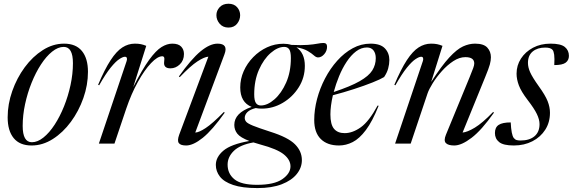

<svg xmlns="http://www.w3.org/2000/svg" viewBox="-20 -750 2992 1003"><path d="M314.5 -522Q376.5 -522 408 -483.5Q439.5 -445 439.5 -375Q439.5 -306 415.5 -237.8Q391.5 -169.5 350.2 -113.5Q309 -57.5 256 -23.8Q203 10 145 10Q83 10 51.5 -28.5Q20 -67 20 -137Q20 -206 44 -274.2Q68 -342.5 109.2 -398.5Q150.5 -454.5 203.5 -488.2Q256.5 -522 314.5 -522ZM146.5 -7Q176.5 -7 207.2 -31.8Q238 -56.5 265.5 -98.8Q293 -141 314.5 -194.5Q336 -248 348.5 -306Q361 -364 361 -420Q361 -505 313 -505Q283 -505 252.2 -480.2Q221.5 -455.5 194 -413.2Q166.5 -371 145 -317.5Q123.5 -264 111 -206Q98.5 -148 98.5 -92Q98.5 -7 146.5 -7Z M641.5 -431Q644.5 -439.5 642.8 -446.5Q641 -453.5 632.5 -453.5Q622 -453.5 603.2 -441.2Q584.5 -429 558.2 -396.8Q532 -364.5 498 -304.5L492.5 -307Q527 -388.5 557.8 -435.5Q588.5 -482.5 619.2 -502.2Q650 -522 684.5 -522Q703 -522 716.2 -519.2Q729.5 -516.5 744 -510.5L676 -295Q723.5 -388.5 759.2 -437.5Q795 -486.5 823.8 -504.2Q852.5 -522 880 -522Q911.5 -522 926.2 -506.8Q941 -491.5 941 -468Q941 -434.5 919.5 -413.8Q898 -393 870.5 -393Q833 -393 837.5 -427.5Q840 -445 837.2 -450.5Q834.5 -456 827.5 -456Q803 -456 769 -420.2Q735 -384.5 700.5 -322.5Q666 -260.5 639.5 -182.5L578 0H496.5Z M1110.5 -670.5Q1110.5 -694.5 1127.5 -712.5Q1144.5 -730.5 1173.5 -730.5Q1202.5 -730.5 1218.5 -712.5Q1234.5 -694.5 1234.5 -670.5Q1234.5 -646 1218.5 -626Q1202.5 -606 1173.5 -606Q1144.5 -606 1127.5 -626Q1110.5 -646 1110.5 -670.5ZM916 -46 1068.5 -454Q1047 -452.5 1011.2 -429.2Q975.5 -406 919 -347L914.5 -350.5Q979 -441.5 1027.8 -481.8Q1076.5 -522 1116.5 -522Q1174 -522 1152.5 -466L1000 -57.5Q1019 -58 1054.2 -81Q1089.5 -104 1149.5 -165L1154 -161.5Q1089.5 -70.5 1039.5 -30.2Q989.5 10 952.5 10Q923 10 914 -2.8Q905 -15.5 916 -46Z M1325 232.5Q1245.5 232.5 1197.8 216.2Q1150 200 1128.8 172.5Q1107.5 145 1107.5 111.5Q1107.5 70.5 1147 37Q1186.5 3.5 1282.5 -13.5Q1235.5 -31.5 1219.8 -51.5Q1204 -71.5 1204 -97.5Q1204 -160 1294.5 -191.5Q1235 -215.5 1235 -293Q1235 -337.5 1253 -378.2Q1271 -419 1302.8 -451.5Q1334.5 -484 1375 -502.8Q1415.5 -521.5 1460.5 -521.5Q1483 -521.5 1502 -515.5Q1555 -513 1587.2 -515.5Q1619.5 -518 1638.2 -521.8Q1657 -525.5 1670 -525.5Q1688.5 -525.5 1688.5 -506Q1688.5 -484 1673.8 -467Q1659 -450 1641.5 -450Q1631.5 -450 1620.2 -460.2Q1609 -470.5 1588 -483.2Q1567 -496 1528.5 -503Q1572.5 -473 1572.5 -406Q1572.5 -344.5 1540.5 -293.8Q1508.5 -243 1457.2 -212.8Q1406 -182.5 1347 -182.5Q1330.5 -182.5 1316 -185.5Q1286 -178 1272.2 -164.2Q1258.5 -150.5 1258.5 -134Q1258.5 -123 1266 -114Q1273.5 -105 1301.5 -93.5Q1329.5 -82 1391.5 -62Q1485 -32.5 1521 3.8Q1557 40 1557 86.5Q1557 126 1530.2 159.2Q1503.5 192.5 1452 212.5Q1400.5 232.5 1325 232.5ZM1342.5 -199Q1377 -199 1413.5 -230.8Q1450 -262.5 1474.8 -318.5Q1499.5 -374.5 1499.5 -447Q1499.5 -479 1491 -492Q1482.5 -505 1465 -505Q1430.5 -505 1394 -473.2Q1357.5 -441.5 1332.8 -385.8Q1308 -330 1308 -257Q1308 -225 1316.8 -212Q1325.5 -199 1342.5 -199ZM1169 110Q1169 157.5 1204.5 186.5Q1240 215.5 1322.5 215.5Q1412.5 215.5 1455 185.8Q1497.5 156 1497.5 119Q1497.5 85 1463 56.8Q1428.5 28.5 1340.5 5Q1320.5 -0.5 1304 -6Q1234 6.5 1201.5 38.2Q1169 70 1169 110Z M1958 -197.5Q1925.5 -116 1891.5 -70.8Q1857.5 -25.5 1822.5 -7.8Q1787.5 10 1751 10Q1689.5 10 1655.5 -24Q1621.5 -58 1621.5 -123Q1621.5 -176.5 1636.2 -232.5Q1651 -288.5 1678 -340.2Q1705 -392 1741.8 -433Q1778.5 -474 1822.5 -498Q1866.5 -522 1915.5 -522Q1967.5 -522 1990.8 -497.2Q2014 -472.5 2014 -436.5Q2014 -415 2007.8 -392.2Q2001.5 -369.5 1986.5 -347.5Q1968 -336 1926 -319.2Q1884 -302.5 1829.5 -284.8Q1775 -267 1719 -252.5Q1706 -195.5 1706 -152.5Q1706 -99.5 1725 -77Q1744 -54.5 1780.5 -54.5Q1822 -54.5 1865 -85.2Q1908 -116 1952.5 -198.5ZM1897 -502Q1867 -502 1840.2 -481.8Q1813.5 -461.5 1791 -427.5Q1768.5 -393.5 1751.5 -352.2Q1734.5 -311 1723.5 -269.5Q1811 -298.5 1858.8 -325.8Q1906.5 -353 1924.8 -382.2Q1943 -411.5 1943 -446Q1943 -471.5 1931 -486.8Q1919 -502 1897 -502Z M2045.5 -304.5 2040 -307Q2074.5 -388.5 2105.2 -435.5Q2136 -482.5 2166.8 -502.2Q2197.5 -522 2232 -522Q2250.5 -522 2263.8 -519.2Q2277 -516.5 2291.5 -510.5L2232.5 -322Q2287.5 -407 2327.2 -450Q2367 -493 2398.8 -507.5Q2430.5 -522 2461.5 -522Q2507 -522 2525.8 -501.2Q2544.5 -480.5 2544.5 -451Q2544.5 -434 2539 -413.5Q2533.5 -393 2514.5 -347L2396.5 -57.5Q2421 -59.5 2460.5 -83.2Q2500 -107 2556 -165L2560.5 -161.5Q2495.5 -69.5 2443.2 -29.8Q2391 10 2353 10Q2321 10 2309 -2.8Q2297 -15.5 2309.5 -46L2433 -346Q2447 -380 2452.2 -394.8Q2457.5 -409.5 2457.5 -418.5Q2457.5 -451.5 2411 -451.5Q2380 -451.5 2348.2 -430.8Q2316.5 -410 2288.5 -378.8Q2260.5 -347.5 2240.8 -315.8Q2221 -284 2213.5 -262L2125.5 0H2044L2189 -431Q2192 -439.5 2190.2 -446.5Q2188.5 -453.5 2180 -453.5Q2169.5 -453.5 2150.8 -441.2Q2132 -429 2105.8 -396.8Q2079.5 -364.5 2045.5 -304.5Z M2648 -110.5Q2651 -46 2664 -29Q2671 -20.5 2679.5 -18.2Q2688 -16 2699 -16Q2746 -16 2772.2 -38.2Q2798.5 -60.5 2798.5 -101.5Q2798.5 -125.5 2784.5 -154.5Q2770.5 -183.5 2736.5 -227.5Q2702.5 -272 2690.5 -304Q2678.5 -336 2678.5 -365Q2678.5 -408.5 2701.5 -444Q2724.5 -479.5 2764.5 -500.8Q2804.5 -522 2856 -522Q2909.5 -522 2930.8 -504.5Q2952 -487 2952 -458Q2952 -435.5 2935.2 -422.8Q2918.5 -410 2875.5 -410Q2877.5 -445.5 2875 -464Q2872.5 -482.5 2866.5 -489.5Q2856.5 -501.5 2828.5 -501.5Q2787.5 -501.5 2762.8 -481Q2738 -460.5 2738 -421.5Q2738 -398.5 2749.5 -372.5Q2761 -346.5 2794.5 -299.5Q2828.5 -252.5 2840.8 -221.5Q2853 -190.5 2853 -161Q2853 -111 2828.5 -72.5Q2804 -34 2761.2 -12Q2718.5 10 2664 10Q2609.5 10 2587.5 -7.8Q2565.5 -25.5 2565.5 -55Q2565.5 -84.5 2585 -97.5Q2604.5 -110.5 2648 -110.5Z"/></svg>

Font: Newsreader Display
Style: Italic
Weight: 400
Italic angle: -17°
Designer: Hugues Gentile
Foundry: Production Type
Version: Version 1.001